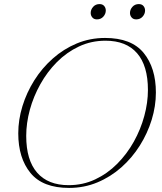

<svg xmlns="http://www.w3.org/2000/svg" viewBox="-20 -911 792 941"><path d="M744 -457.5Q744 -391 723.5 -324.2Q703 -257.5 665.2 -197.5Q627.5 -137.5 574.8 -90.8Q522 -44 457.2 -17Q392.5 10 318.5 10Q189.5 10 129.5 -63.2Q69.5 -136.5 69.5 -257.5Q69.5 -324 90 -390.8Q110.5 -457.5 148.2 -517.5Q186 -577.5 238.8 -624.2Q291.5 -671 356.2 -698Q421 -725 495 -725Q624 -725 684 -651.8Q744 -578.5 744 -457.5ZM108.5 -245Q108.5 -126 162 -64.8Q215.5 -3.5 316.5 -3.5Q386.5 -3.5 446.5 -31.8Q506.5 -60 554.2 -108Q602 -156 635.8 -216.5Q669.5 -277 687.2 -342.5Q705 -408 705 -470Q705 -589 651.8 -650.2Q598.5 -711.5 497 -711.5Q427 -711.5 367 -683.2Q307 -655 259.2 -607Q211.5 -559 177.8 -498.5Q144 -438 126.2 -372.8Q108.5 -307.5 108.5 -245ZM455 -816Q440.5 -816 432.5 -825.5Q424.5 -835 424.5 -847.5Q424.5 -864 436.5 -877.5Q448.5 -891 468 -891Q482.5 -891 490.5 -881.8Q498.5 -872.5 498.5 -859.5Q498.5 -843 486.5 -829.5Q474.5 -816 455 -816ZM647.5 -816Q633 -816 625 -825.5Q617 -835 617 -847.5Q617 -864 629 -877.5Q641 -891 660.5 -891Q675 -891 683 -881.8Q691 -872.5 691 -859.5Q691 -843 679 -829.5Q667 -816 647.5 -816Z"/></svg>

Font: Newsreader Display ExtraLight
Style: Italic
Weight: 275
Italic angle: -17°
Designer: Hugues Gentile
Foundry: Production Type
Version: Version 1.002